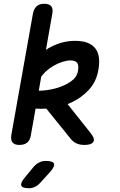

<svg xmlns="http://www.w3.org/2000/svg" viewBox="-20 -760 640 1020"><path d="M460 -55Q486 -23 476 -6.5Q466 10 429 10Q404 10 386.5 2Q369 -6 356 -22L226 -183Q197 -181 169 -183L144 -42Q140 -15 124.5 -2.5Q109 10 83 10Q58 10 47 -2.5Q36 -15 40 -42L155 -688Q160 -714 175 -727Q190 -740 215 -740Q241 -740 252 -727Q263 -714 258 -688L224 -495Q238 -505 253 -512Q313 -543 379 -543Q419 -543 445.5 -532.5Q472 -522 487 -502Q502 -482 505.5 -454Q509 -426 503 -391Q493 -328 453.5 -284.5Q414 -241 360 -216Q349 -211 339 -207ZM199 -353 186 -278Q196 -278 208 -279Q248 -282 287 -294Q326 -306 357 -327.5Q388 -349 394 -382Q400 -413 390 -426Q380 -439 355 -439Q337 -439 313.5 -432Q290 -425 265.5 -411Q241 -397 219 -376Q208 -365 199 -353ZM112 183 158 127Q172 111 188 103Q204 95 223 95Q262 95 267 110Q272 125 243 157L193 212Q180 226 165 233Q150 240 133 240Q98 240 93 225.5Q88 211 112 183Z"/></svg>

Font: Maple Mono Medium
Style: Italic
Weight: 500
Italic angle: -10°
Monospace: yes
Designer: subframe7536
Version: Version 7.000